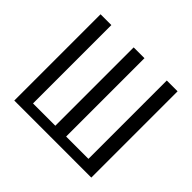

<svg xmlns="http://www.w3.org/2000/svg" viewBox="-126 -637 779 779"><g transform="rotate(45 263.5 -247.5)"><path d="M42.1 0V-495H104.1V-45.5H232.1V-495H294.1V-45.5H422.1V-495H484.1V0Z"/></g></svg>

Font: Alumni Sans SC Thin
Style: Regular
Weight: 100
Designer: Robert E. Leuschke
Foundry: Robert E. Leuschke
Version: Version 1.018